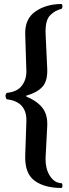

<svg xmlns="http://www.w3.org/2000/svg" viewBox="-20 -727 347 959"><path d="M208 -551.8 215.8 -386.2Q218.8 -324.2 192.9 -294.7Q167 -265.1 110.8 -249V-245.1Q166 -222.2 192.6 -187.5Q219.2 -152.8 215.8 -95.2L208 54.2Q205.1 114.3 229 151.1Q252.9 188 288.1 188Q292 191.9 292 200Q292 208 288.1 211.9Q202.1 211.9 152.6 175.5Q103 139.2 106 48.8L111.8 -121.1Q114.7 -219.2 14.2 -231Q8.3 -236.8 7.6 -246.3Q6.8 -255.9 14.2 -263.2Q64.9 -268.1 88.4 -298.1Q111.8 -328.1 111.8 -370.1L106 -554.2Q103 -632.3 157 -669.7Q210.9 -707 288.1 -707Q292 -702.1 292 -695.1Q292 -688 288.1 -683.1Q270 -678.2 258.5 -672.1Q247.1 -666 232.4 -652.6Q217.8 -639.2 211.9 -614Q206.1 -588.9 208 -551.8Z"/></svg>

Font: Linux Libertine
Style: Bold
Weight: 700
Designer: Philipp H. Poll
Foundry: Philipp H. Poll
Version: Version 5.0.3